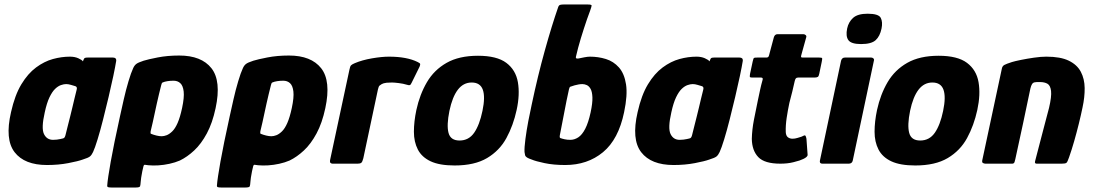

<svg xmlns="http://www.w3.org/2000/svg" viewBox="-20 -728 4860 854"><path d="M189 6Q89 6 45 -51Q1 -108 29 -229Q46 -305 75 -353Q104 -401 140.5 -428Q177 -455 215.5 -465.5Q254 -476 291 -476Q312 -476 328 -469Q344 -462 349 -455L351 -461Q354 -469 358 -470.5Q362 -472 370 -472H482Q498 -472 497 -458Q493 -433 484 -390Q475 -347 463 -296.5Q451 -246 438.5 -196.5Q426 -147 414 -108Q402 -69 394 -52Q388 -39 380.5 -32.5Q373 -26 347 -18Q328 -11 284 -2.5Q240 6 189 6ZM216 -106Q225 -106 233 -107Q241 -108 248 -109.5Q255 -111 259 -112Q264 -113 266.5 -116Q269 -119 271 -126Q276 -147 281.5 -168Q287 -189 292 -209.5Q297 -230 302 -250.5Q307 -271 311.5 -290.5Q316 -310 321 -329Q323 -336 321 -340Q319 -344 314 -345Q307 -347 295.5 -350.5Q284 -354 274 -354Q264 -354 251 -349.5Q238 -345 225 -332.5Q212 -320 200 -295Q188 -270 179 -228Q163 -158 175.5 -132Q188 -106 216 -106Z M457 96Q459 67 472.5 -9Q486 -85 514 -212Q521 -244 530.5 -286Q540 -328 551.5 -366.5Q563 -405 572 -424Q577 -436 585.5 -443Q594 -450 619 -458Q638 -464 681.5 -472.5Q725 -481 777 -481Q876 -481 920.5 -424.5Q965 -368 939 -247Q925 -181 900 -134.5Q875 -88 844 -59Q813 -30 780 -14Q759 -5 734 0.5Q709 6 684.5 7.5Q660 9 640 7Q630 6 625 5Q620 4 618 12Q616 19 613 33.5Q610 48 608 61.5Q606 75 606 79Q605 95 603 100.5Q601 106 584 106H475Q466 106 461 104.5Q456 103 457 96ZM650 -144Q649 -138 649.5 -135.5Q650 -133 654 -132Q664 -128 676.5 -125Q689 -122 699 -122Q709 -122 721 -126.5Q733 -131 746 -143.5Q759 -156 770 -181Q781 -206 790 -248Q800 -295 797 -321Q794 -347 782 -358Q770 -369 752 -369Q738 -369 725 -367Q712 -365 703 -361Q701 -360 699.5 -357Q698 -354 697 -349Q692 -329 687 -308.5Q682 -288 677.5 -267.5Q673 -247 668.5 -226Q664 -205 659.5 -184.5Q655 -164 650 -144Z M945 96Q947 67 960.5 -9Q974 -85 1002 -212Q1009 -244 1018.5 -286Q1028 -328 1039.5 -366.5Q1051 -405 1060 -424Q1065 -436 1073.5 -443Q1082 -450 1107 -458Q1126 -464 1169.5 -472.5Q1213 -481 1265 -481Q1364 -481 1408.5 -424.5Q1453 -368 1427 -247Q1413 -181 1388 -134.5Q1363 -88 1332 -59Q1301 -30 1268 -14Q1247 -5 1222 0.5Q1197 6 1172.5 7.5Q1148 9 1128 7Q1118 6 1113 5Q1108 4 1106 12Q1104 19 1101 33.5Q1098 48 1096 61.5Q1094 75 1094 79Q1093 95 1091 100.5Q1089 106 1072 106H963Q954 106 949 104.5Q944 103 945 96ZM1138 -144Q1137 -138 1137.5 -135.5Q1138 -133 1142 -132Q1152 -128 1164.5 -125Q1177 -122 1187 -122Q1197 -122 1209 -126.5Q1221 -131 1234 -143.5Q1247 -156 1258 -181Q1269 -206 1278 -248Q1288 -295 1285 -321Q1282 -347 1270 -358Q1258 -369 1240 -369Q1226 -369 1213 -367Q1200 -365 1191 -361Q1189 -360 1187.5 -357Q1186 -354 1185 -349Q1180 -329 1175 -308.5Q1170 -288 1165.5 -267.5Q1161 -247 1156.5 -226Q1152 -205 1147.5 -184.5Q1143 -164 1138 -144Z M1710 -476Q1790 -476 1838 -452Q1849 -447 1849 -442.5Q1849 -438 1846 -431L1811 -360Q1807 -351 1803 -349.5Q1799 -348 1790 -351Q1774 -356 1753.5 -358.5Q1733 -361 1724 -361Q1708 -361 1699.5 -360Q1691 -359 1686.5 -357.5Q1682 -356 1678 -354Q1673 -351 1668.5 -347.5Q1664 -344 1661 -330L1596 -24Q1592 -8 1587 -4Q1582 0 1571 0H1459Q1454 0 1450 -3.5Q1446 -7 1449 -20L1534 -417Q1537 -433 1541.5 -437.5Q1546 -442 1558 -447Q1591 -461 1634.5 -468.5Q1678 -476 1710 -476Z M2002 8Q1935 8 1895.5 -10.5Q1856 -29 1838.5 -63Q1821 -97 1821 -142Q1821 -187 1832 -239Q1847 -308 1879 -362.5Q1911 -417 1966.5 -448.5Q2022 -480 2106 -480Q2190 -480 2232 -448.5Q2274 -417 2283.5 -362.5Q2293 -308 2278 -239Q2263 -170 2232.5 -114Q2202 -58 2146.5 -25Q2091 8 2002 8ZM2024 -103Q2065 -103 2089 -137.5Q2113 -172 2126 -235Q2139 -297 2127.5 -329Q2116 -361 2078 -361Q2041 -361 2016.5 -329Q1992 -297 1979 -235Q1966 -171 1975 -137Q1984 -103 2024 -103Z M2494 6Q2442 6 2402 -2.5Q2362 -11 2346 -18Q2331 -23 2324 -27.5Q2317 -32 2315.5 -38Q2314 -44 2313 -52Q2312 -71 2317 -109.5Q2322 -148 2330 -190Q2338 -232 2345 -263Q2372 -391 2403.5 -504Q2435 -617 2463 -697Q2466 -705 2472 -706.5Q2478 -708 2486 -708H2595Q2612 -708 2611.5 -703Q2611 -698 2605 -681Q2598 -663 2591 -642.5Q2584 -622 2577 -600.5Q2570 -579 2563.5 -557.5Q2557 -536 2551.5 -515.5Q2546 -495 2542 -477Q2540 -469 2544.5 -468Q2549 -467 2554 -468Q2563 -470 2578.5 -473Q2594 -476 2604 -476Q2641 -476 2675 -465.5Q2709 -455 2733 -428Q2757 -401 2764.5 -353Q2772 -305 2756 -229Q2731 -108 2662 -51Q2593 6 2494 6ZM2517 -106Q2535 -106 2552 -117Q2569 -128 2583 -155Q2597 -182 2607 -228Q2616 -270 2615 -295Q2614 -320 2607 -332.5Q2600 -345 2590 -349.5Q2580 -354 2570 -354Q2563 -354 2554 -352.5Q2545 -351 2536 -348.5Q2527 -346 2519 -343Q2515 -342 2514 -340Q2513 -338 2511 -332Q2505 -306 2500 -280.5Q2495 -255 2490 -229Q2485 -203 2480 -177.5Q2475 -152 2470 -126Q2469 -121 2469.5 -118.5Q2470 -116 2472 -114Q2480 -111 2491.5 -108.5Q2503 -106 2517 -106Z M2976 6Q2876 6 2832 -51Q2788 -108 2816 -229Q2833 -305 2862 -353Q2891 -401 2927.5 -428Q2964 -455 3002.5 -465.5Q3041 -476 3078 -476Q3099 -476 3115 -469Q3131 -462 3136 -455L3138 -461Q3141 -469 3145 -470.5Q3149 -472 3157 -472H3269Q3285 -472 3284 -458Q3280 -433 3271 -390Q3262 -347 3250 -296.5Q3238 -246 3225.5 -196.5Q3213 -147 3201 -108Q3189 -69 3181 -52Q3175 -39 3167.5 -32.5Q3160 -26 3134 -18Q3115 -11 3071 -2.5Q3027 6 2976 6ZM3003 -106Q3012 -106 3020 -107Q3028 -108 3035 -109.5Q3042 -111 3046 -112Q3051 -113 3053.5 -116Q3056 -119 3058 -126Q3063 -147 3068.5 -168Q3074 -189 3079 -209.5Q3084 -230 3089 -250.5Q3094 -271 3098.5 -290.5Q3103 -310 3108 -329Q3110 -336 3108 -340Q3106 -344 3101 -345Q3094 -347 3082.5 -350.5Q3071 -354 3061 -354Q3051 -354 3038 -349.5Q3025 -345 3012 -332.5Q2999 -320 2987 -295Q2975 -270 2966 -228Q2950 -158 2962.5 -132Q2975 -106 3003 -106Z M3451 0Q3381 0 3353 -29Q3325 -58 3324 -110Q3325 -152 3333.5 -195.5Q3342 -239 3351 -282Q3357 -310 3361 -329Q3365 -348 3372 -373Q3375 -383 3365 -383H3327Q3318 -383 3316 -385Q3314 -387 3316 -399L3328 -455Q3331 -469 3334 -470.5Q3337 -472 3349 -472H3388Q3396 -472 3398.5 -476.5Q3401 -481 3403 -491L3422 -562Q3426 -576 3439 -576H3553Q3559 -576 3563.5 -572Q3568 -568 3566 -562L3546 -490Q3542 -477 3543 -474.5Q3544 -472 3550 -472H3623Q3635 -472 3636.5 -469.5Q3638 -467 3635 -453L3624 -400Q3622 -389 3617.5 -386Q3613 -383 3602 -383H3530Q3523 -383 3520 -379.5Q3517 -376 3515 -368Q3510 -345 3504 -320.5Q3498 -296 3491 -270Q3484 -237 3479 -203.5Q3474 -170 3475 -140Q3476 -124 3484.5 -117.5Q3493 -111 3505 -111Q3516 -111 3527 -114.5Q3538 -118 3545 -120Q3559 -128 3562 -125Q3565 -122 3567 -111L3572 -42Q3576 -28 3536 -14Q3523 -10 3509 -6.5Q3495 -3 3480.5 -1.5Q3466 0 3451 0Z M3901 -601Q3894 -567 3875 -549.5Q3856 -532 3810 -532Q3766 -532 3753.5 -549.5Q3741 -567 3748 -601Q3754 -630 3774.5 -648.5Q3795 -667 3839 -667Q3888 -667 3897.5 -648.5Q3907 -630 3901 -601ZM3773 -14Q3770 0 3755 0H3638Q3624 0 3627 -14L3721 -458Q3725 -472 3738 -472H3855Q3861 -472 3865 -468Q3869 -464 3867 -458Z M4051 8Q3984 8 3944.5 -10.5Q3905 -29 3887.5 -63Q3870 -97 3870 -142Q3870 -187 3881 -239Q3896 -308 3928 -362.5Q3960 -417 4015.5 -448.5Q4071 -480 4155 -480Q4239 -480 4281 -448.5Q4323 -417 4332.5 -362.5Q4342 -308 4327 -239Q4312 -170 4281.5 -114Q4251 -58 4195.5 -25Q4140 8 4051 8ZM4073 -103Q4114 -103 4138 -137.5Q4162 -172 4175 -235Q4188 -297 4176.5 -329Q4165 -361 4127 -361Q4090 -361 4065.5 -329Q4041 -297 4028 -235Q4015 -171 4024 -137Q4033 -103 4073 -103Z M4363 0Q4359 0 4353 -2.5Q4347 -5 4349 -15Q4371 -117 4392.5 -218.5Q4414 -320 4436 -422Q4438 -434 4447 -439Q4456 -444 4481 -452Q4494 -456 4521 -461.5Q4548 -467 4579 -471.5Q4610 -476 4634 -476Q4697 -476 4734 -458Q4771 -440 4787.5 -408.5Q4804 -377 4804.5 -336.5Q4805 -296 4795 -250Q4788 -216 4778.5 -177.5Q4769 -139 4758 -100.5Q4747 -62 4735 -28Q4728 -7 4723 -3.5Q4718 0 4702 0H4591Q4581 0 4584 -11Q4585 -16 4591.5 -40Q4598 -64 4606.5 -97.5Q4615 -131 4624 -164.5Q4633 -198 4639 -221.5Q4645 -245 4646 -248Q4658 -299 4655 -323.5Q4652 -348 4639 -355.5Q4626 -363 4606 -363Q4596 -363 4592 -363Q4588 -363 4583 -362Q4575 -361 4570.5 -354Q4566 -347 4563 -334Q4548 -261 4531 -181.5Q4514 -102 4496 -20Q4495 -14 4492.5 -7Q4490 0 4482 0Z"/></svg>

Font: Glory ExtraBold
Style: Italic
Weight: 800
Italic angle: -12°
Version: Version 1.011